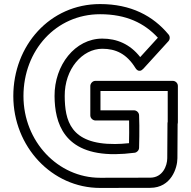

<svg xmlns="http://www.w3.org/2000/svg" viewBox="-20 -885 941 945"><path d="M853.2 -105.9 854.2 -274.6C854.8 -277.2 854.7 -276.4 854.9 -277.7C855.3 -279.4 855.5 -281.7 855.5 -283L855.5 -462C855.5 -475.6 844.1 -487 830.5 -487H449.5C434.4 -487 424.5 -472.7 424.5 -462V-317C424.5 -301.9 438.8 -292 449.5 -292H615.4C616.3 -252 615.6 -207.1 615 -180.3C587.9 -177.5 568 -176.4 546.5 -176.2C324.6 -174.5 299.4 -293.8 298.5 -412.2C297.5 -545.5 385.5 -645 483.5 -645C549 -645 602.5 -621 646.3 -550.8C647.7 -548.4 663.1 -522 686 -547.2L809 -682.2C817.3 -691.3 817.5 -705.6 809.8 -714.9C733.3 -807.3 624.2 -865 472.5 -865C225.3 -865 45.5 -660.9 45.5 -412C45.5 -163.5 235.4 40 472.5 40C572 40 472.6 40 719.6 39.5C822.6 39.2 853 -58.3 853.2 -105.9ZM803.2 -106.1C803.1 -69.7 781.1 -10.7 719.4 -10.5C472.4 -10 571.9 -10 472.5 -10C265.6 -10 95.5 -188.5 95.5 -412C95.5 -637.1 255.7 -815 472.5 -815C601.5 -815 690.6 -771.3 757 -699.4L670.1 -604C620 -668.2 554.7 -695 483.5 -695C349.5 -695 247.4 -564.5 248.5 -411.8C249.5 -282.1 292.1 -124.2 546.9 -126.2C576.1 -126.5 607.9 -128.7 642.7 -133.2C654 -134.7 664.1 -144.8 664.5 -157.3C664.5 -157.6 667.6 -257.4 664.5 -318.3C663.9 -330.4 653.2 -342 639.5 -342H474.5V-437H805.5L805.5 -285.7C805.5 -285.7 805.1 -283.8 804.9 -283C804.6 -281.6 804.3 -279.3 804.3 -277.6Z"/></svg>

Font: Hussar Techniczny
Style: Bold 
Weight: 700
Foundry: Cannot Into Space Fonts
Version: Version 0.77